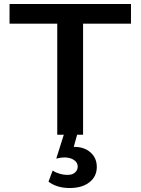

<svg xmlns="http://www.w3.org/2000/svg" viewBox="-20 -678 707 966"><path d="M368 0 351 61H354Q404 61 435.5 89Q467 117 467 162Q467 210 430 239Q393 268 331 268Q266 268 224 236L245 180Q259 190 279.5 196Q300 202 319 202Q345 202 358 189.5Q371 177 371 160Q371 139 351.5 126.5Q332 114 304 114Q286 114 263 120L301 0H268V-559H28V-658H639V-559H398V0Z"/></svg>

Font: Ysabeau Infant
Style: Bold
Weight: 700
Designer: Christian Thalmann (Catharsis Fonts)
Version: Version 0.003